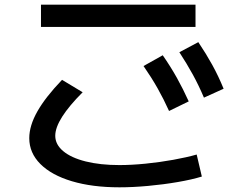

<svg xmlns="http://www.w3.org/2000/svg" viewBox="-20 -755 1040 820"><path d="M490 45Q374 45 287 19Q200 -7 152.5 -54.5Q105 -102 105 -165Q105 -218 139.5 -279Q174 -340 245 -414L333 -361Q275 -303 245.5 -256.5Q216 -210 216 -175Q216 -138 250 -109.5Q284 -81 346 -65.5Q408 -50 490 -50Q541 -50 601.5 -56Q662 -62 720 -72.5Q778 -83 820 -95L842 -1Q800 12 739 22.5Q678 33 612.5 39Q547 45 490 45ZM155 -640V-735H815V-640ZM702 -281Q679 -332 653 -378Q627 -424 593 -473L675 -519Q709 -470 735.5 -422.5Q762 -375 786 -322ZM851 -338Q829 -390 803.5 -436.5Q778 -483 746 -532L827 -575Q860 -526 886.5 -478Q913 -430 935 -376Z"/></svg>

Font: M PLUS 1 Thin Medium
Style: Regular
Weight: 500
Version: Version 1.001